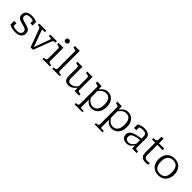

<svg xmlns="http://www.w3.org/2000/svg" viewBox="402 -2546 4541 4541"><g transform="rotate(45 2673.0 -275.0)"><path d="M388 -140Q388 -166 376 -183.5Q364 -201 343 -211.5Q322 -222 296 -229.5Q270 -237 242 -244Q209 -251 177.5 -261Q146 -271 120.5 -288Q95 -305 79.5 -331.5Q64 -358 64 -398Q64 -443 87 -476.5Q110 -510 153 -528.5Q196 -547 257 -547Q303 -547 338 -541Q373 -535 397 -526.5Q421 -518 433 -511V-394H356V-493Q364 -493 370.5 -490Q377 -487 381 -482Q385 -477 387.5 -470Q390 -463 390 -453Q377 -467 357 -476Q337 -485 312 -490Q287 -495 257 -495Q194 -495 164 -471Q134 -447 134 -407Q134 -381 146 -363.5Q158 -346 178.5 -336Q199 -326 226 -318.5Q253 -311 283 -304Q314 -296 346 -286Q378 -276 403.5 -259Q429 -242 444.5 -215Q460 -188 460 -147Q460 -102 436.5 -66Q413 -30 367 -9.5Q321 11 253 11Q207 11 168 4.5Q129 -2 99 -13.5Q69 -25 47 -38V-161H125V-29Q112 -36 104.5 -43Q97 -50 94 -57.5Q91 -65 91 -73Q91 -81 92 -88Q109 -74 133 -63.5Q157 -53 187.5 -47Q218 -41 253 -41Q298 -41 327.5 -52Q357 -63 372.5 -85Q388 -107 388 -140Z M968 -470Q968 -476 956 -480Q944 -484 925 -486.5Q906 -489 886 -489H881V-537H1102V-489H1097Q1077 -489 1061.5 -485Q1046 -481 1035 -471Q1024 -461 1017 -441L847 6H765L597 -444Q591 -463 580 -472.5Q569 -482 553.5 -485.5Q538 -489 516 -489H512V-537H750V-489H745Q724 -489 704 -488.5Q684 -488 671.5 -486.5Q659 -485 659 -481L823 -29L810 -38Z M1273 -656Q1248 -656 1231 -670.5Q1214 -685 1214 -715Q1214 -744 1230.5 -758.5Q1247 -773 1273 -773Q1299 -773 1316 -758.5Q1333 -744 1333 -715Q1333 -685 1316 -670.5Q1299 -656 1273 -656ZM1320 -537V-96Q1320 -64 1342.5 -53.5Q1365 -43 1404 -43H1407V0H1158V-43H1161Q1200 -43 1223 -53.5Q1246 -64 1246 -96V-443Q1246 -465 1226.5 -472.5Q1207 -480 1168 -488L1157 -490V-537Z M1646 -758V-96Q1646 -64 1668.5 -53.5Q1691 -43 1730 -43H1734V0H1484V-43H1488Q1527 -43 1549.5 -53.5Q1572 -64 1572 -96V-664Q1572 -679 1563.5 -686.5Q1555 -694 1538 -699Q1521 -704 1494 -709L1484 -711V-758Z M1956 -537V-152Q1956 -117 1965 -93.5Q1974 -70 1994.5 -59Q2015 -48 2050 -48Q2083 -48 2114 -61.5Q2145 -75 2175 -102Q2205 -129 2234 -168L2235 -120Q2205 -78 2173 -48.5Q2141 -19 2105.5 -4.5Q2070 10 2029 10Q1982 10 1949 -6.5Q1916 -23 1898.5 -57Q1881 -91 1881 -141V-440Q1881 -466 1861 -476Q1841 -486 1802 -489L1790 -490V-537ZM2294 -537V-88Q2294 -74 2304 -66Q2314 -58 2332.5 -54Q2351 -50 2376 -48L2383 -47V0H2234L2223 -119L2220 -125V-440Q2220 -466 2199 -476Q2178 -486 2138 -489L2119 -490V-537Z M2717 223H2452V180H2455Q2481 180 2499.5 175.5Q2518 171 2528 158.5Q2538 146 2538 124V-443Q2538 -458 2529.5 -465.5Q2521 -473 2503.5 -478Q2486 -483 2460 -488L2450 -490V-537H2598L2610 -408L2613 -401V170Q2613 173 2625.5 175.5Q2638 178 2656.5 179Q2675 180 2691 180H2717ZM2795 11Q2751 11 2715.5 -4.5Q2680 -20 2651 -49.5Q2622 -79 2597 -122L2601 -180Q2626 -136 2654 -105.5Q2682 -75 2715.5 -58.5Q2749 -42 2790 -42Q2831 -42 2862.5 -57.5Q2894 -73 2915 -102Q2936 -131 2946.5 -173.5Q2957 -216 2957 -271Q2957 -324 2947.5 -365.5Q2938 -407 2918.5 -435.5Q2899 -464 2869 -478.5Q2839 -493 2798 -493Q2756 -493 2721.5 -477Q2687 -461 2657.5 -430.5Q2628 -400 2600 -355L2598 -411Q2626 -455 2656.5 -485Q2687 -515 2724 -531Q2761 -547 2806 -547Q2879 -547 2930.5 -512Q2982 -477 3009 -415.5Q3036 -354 3036 -271Q3036 -189 3007.5 -125Q2979 -61 2925 -25Q2871 11 2795 11Z M3391 223H3126V180H3129Q3155 180 3173.5 175.5Q3192 171 3202 158.5Q3212 146 3212 124V-443Q3212 -458 3203.5 -465.5Q3195 -473 3177.5 -478Q3160 -483 3134 -488L3124 -490V-537H3272L3284 -408L3287 -401V170Q3287 173 3299.5 175.5Q3312 178 3330.5 179Q3349 180 3365 180H3391ZM3469 11Q3425 11 3389.5 -4.5Q3354 -20 3325 -49.5Q3296 -79 3271 -122L3275 -180Q3300 -136 3328 -105.5Q3356 -75 3389.5 -58.5Q3423 -42 3464 -42Q3505 -42 3536.5 -57.5Q3568 -73 3589 -102Q3610 -131 3620.5 -173.5Q3631 -216 3631 -271Q3631 -324 3621.5 -365.5Q3612 -407 3592.5 -435.5Q3573 -464 3543 -478.5Q3513 -493 3472 -493Q3430 -493 3395.5 -477Q3361 -461 3331.5 -430.5Q3302 -400 3274 -355L3272 -411Q3300 -455 3330.5 -485Q3361 -515 3398 -531Q3435 -547 3480 -547Q3553 -547 3604.5 -512Q3656 -477 3683 -415.5Q3710 -354 3710 -271Q3710 -189 3681.5 -125Q3653 -61 3599 -25Q3545 11 3469 11Z M4160 -327V-279Q4096 -270 4049 -260Q4002 -250 3971 -237.5Q3940 -225 3922 -209.5Q3904 -194 3896.5 -174.5Q3889 -155 3889 -131Q3889 -101 3900.5 -81Q3912 -61 3934.5 -50.5Q3957 -40 3989 -40Q4025 -40 4054.5 -56Q4084 -72 4109.5 -102.5Q4135 -133 4158 -176L4159 -120Q4138 -81 4111 -51.5Q4084 -22 4050 -5.5Q4016 11 3973 11Q3925 11 3888.5 -5.5Q3852 -22 3831.5 -53.5Q3811 -85 3811 -131Q3811 -173 3830 -204Q3849 -235 3890.5 -257.5Q3932 -280 3998 -297Q4064 -314 4160 -327ZM4159 0 4148 -117 4145 -122V-386Q4145 -426 4133.5 -450Q4122 -474 4096.5 -484Q4071 -494 4029 -494Q3971 -494 3933 -478.5Q3895 -463 3875 -444Q3873 -451 3876 -459Q3879 -467 3885 -473.5Q3891 -480 3899.5 -484.5Q3908 -489 3918 -490V-377H3842V-494Q3856 -505 3883 -517Q3910 -529 3947.5 -538Q3985 -547 4031 -547Q4072 -547 4106 -539Q4140 -531 4165.5 -513.5Q4191 -496 4205 -468Q4219 -440 4219 -398V-88Q4219 -74 4229 -66Q4239 -58 4257 -54.5Q4275 -51 4301 -48L4306 -47V0Z M4335 -484V-532H4346Q4379 -532 4401.5 -536.5Q4424 -541 4436 -555Q4448 -569 4448 -597L4500 -537H4690V-484ZM4516 -152Q4516 -111 4528.5 -87.5Q4541 -64 4564.5 -54.5Q4588 -45 4620 -45Q4645 -45 4666.5 -48.5Q4688 -52 4696 -54V-2Q4686 1 4671.5 4Q4657 7 4641 9Q4625 11 4609 11Q4565 11 4526.5 -2.5Q4488 -16 4465 -51.5Q4442 -87 4442 -152V-522L4448 -530V-690H4516Z M5298 -268Q5298 -182 5265.5 -119.5Q5233 -57 5174 -23Q5115 11 5036 11Q4957 11 4898 -23Q4839 -57 4806.5 -119.5Q4774 -182 4774 -268Q4774 -332 4792.5 -383.5Q4811 -435 4845.5 -471.5Q4880 -508 4928.5 -527.5Q4977 -547 5036 -547Q5096 -547 5144 -527.5Q5192 -508 5226.5 -471.5Q5261 -435 5279.5 -383.5Q5298 -332 5298 -268ZM4853 -268Q4853 -193 4874 -143Q4895 -93 4935.5 -67.5Q4976 -42 5036 -42Q5097 -42 5137.5 -67Q5178 -92 5198.5 -142.5Q5219 -193 5219 -268Q5219 -339 5198.5 -389.5Q5178 -440 5137.5 -466.5Q5097 -493 5036 -493Q4976 -493 4935.5 -466.5Q4895 -440 4874 -389.5Q4853 -339 4853 -268Z"/></g></svg>

Font: Roboto Serif 20pt Light
Style: Regular
Weight: 300
Version: Version 1.008